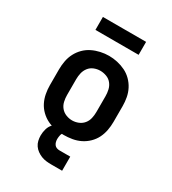

<svg xmlns="http://www.w3.org/2000/svg" viewBox="-218 -840 1036 1155"><g transform="rotate(30 300.0 -263.0)"><path d="M300 8Q271 8 241.5 3Q212 -2 185.5 -15Q159 -28 137.5 -49Q116 -70 103 -96Q90 -122 84.5 -151.5Q79 -181 79 -210V-320Q79 -349 84.5 -378.5Q90 -408 103.5 -434Q117 -460 138 -481Q159 -502 185.5 -515Q212 -528 241.5 -534.5Q271 -541 300 -541Q329 -541 358.5 -534.5Q388 -528 414.5 -515Q441 -502 462 -481Q483 -460 496.5 -434Q510 -408 515.5 -378.5Q521 -349 521 -320V-210Q521 -181 515.5 -151.5Q510 -122 497 -96Q484 -70 462.5 -49Q441 -28 414.5 -15Q388 -2 358.5 3Q329 8 300 8ZM300 -93Q322 -93 343 -101.5Q364 -110 378 -127Q392 -144 397 -166Q402 -188 402 -210V-320Q402 -342 397 -364Q392 -386 378 -403.5Q364 -421 342.5 -429Q321 -437 299 -437Q277 -437 256 -428.5Q235 -420 221.5 -402.5Q208 -385 203 -363.5Q198 -342 198 -320V-210Q198 -188 203 -166Q208 -144 222 -127Q236 -110 257 -101.5Q278 -93 300 -93ZM325 199Q307 199 289.5 197Q272 195 255.5 188.5Q239 182 224.5 171.5Q210 161 200 146.5Q190 132 186 114.5Q182 97 182 79Q182 56 189 32.5Q196 9 213 -7.5Q230 -24 253 -31Q276 -38 300 -38V0Q293 0 288.5 6.5Q284 13 282.5 20Q281 27 280 34Q279 41 279 48Q279 58 281.5 68Q284 78 290 86Q296 94 305.5 97.5Q315 101 325 101H400V199ZM150 -635V-725H450V-635Z"/></g></svg>

Font: Iosevka Curly Slab Extended
Style: Bold
Weight: 700
Width: 7
Monospace: yes
Designer: Belleve Invis
Foundry: Belleve Invis
Version: Version 11.1.0; ttfautohint (v1.8.3)